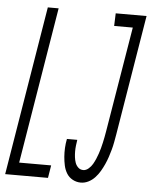

<svg xmlns="http://www.w3.org/2000/svg" viewBox="-69 -779 656 831"><g transform="rotate(5 259.0 -363.5)"><path d="M-16 0 105 -735H152L40 -55H179L170 0ZM313 8Q294 8 277.5 -1Q261 -10 251.5 -25.5Q242 -41 238 -59.5Q234 -78 232.5 -97Q231 -116 232 -135.5Q233 -155 237 -175H282Q280 -163 278.5 -150Q277 -137 277 -124.5Q277 -112 278.5 -99.5Q280 -87 284 -75.5Q288 -64 297 -55.5Q306 -47 319 -47Q331 -47 342 -56.5Q353 -66 359.5 -77.5Q366 -89 371 -100.5Q376 -112 380 -124Q384 -136 387.5 -148.5Q391 -161 393.5 -173Q396 -185 398.5 -197Q401 -209 403 -222L479 -680H398L400 -735H534L448 -213Q445 -196 442 -179.5Q439 -163 434.5 -146.5Q430 -130 424.5 -113.5Q419 -97 412 -81.5Q405 -66 396 -50.5Q387 -35 374.5 -21.5Q362 -8 346 0Q330 8 313 8Z"/></g></svg>

Font: Iosevka Term Curly Light
Style: Italic
Weight: 300
Italic angle: -9°
Designer: Belleve Invis
Foundry: Belleve Invis
Version: Version 32.3.0